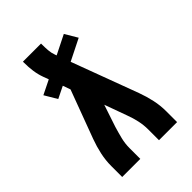

<svg xmlns="http://www.w3.org/2000/svg" viewBox="-215 -832 930 930"><g transform="rotate(-45 250.0 -367.5)"><path d="M62 0V-74Q62 -114 70.5 -153Q79 -192 93 -230L185 -477L171 -516L110 -486L72 -550L145 -586L135 -613Q125 -640 121 -669Q117 -698 117 -728V-735H241V-728Q241 -708 242.5 -688Q244 -668 251 -649L254 -641L352 -690L390 -626L280 -571L407 -230Q421 -192 429.5 -153Q438 -114 438 -74V0H314V-74Q314 -104 307.5 -134Q301 -164 290 -193L248 -309L210 -195Q201 -165 193.5 -135Q186 -105 186 -74V0Z"/></g></svg>

Font: Iosevka Curly Slab Extrabold
Style: Regular
Weight: 800
Monospace: yes
Designer: Belleve Invis
Foundry: Belleve Invis
Version: Version 22.1.2; ttfautohint (v1.8.4)